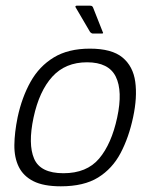

<svg xmlns="http://www.w3.org/2000/svg" viewBox="-20 -649 530 675"><path d="M194 6Q133 6 97.5 -12Q62 -30 46 -62.5Q30 -95 30.5 -139Q31 -183 42 -237Q57 -307 87.5 -361.5Q118 -416 169 -447Q220 -478 296 -478Q373 -478 410.5 -447Q448 -416 455.5 -361.5Q463 -307 448 -237Q433 -166 404 -111Q375 -56 325 -25Q275 6 194 6ZM203 -40Q285 -40 328.5 -91.5Q372 -143 392 -236Q412 -329 387 -379.5Q362 -430 286 -430Q210 -430 164 -379.5Q118 -329 98 -236Q78 -142 100 -91Q122 -40 203 -40ZM307 -531Q302 -531 297 -536L246 -623Q244 -625 245.5 -627Q247 -629 249 -629H296Q300 -629 302.5 -628Q305 -627 307 -623L341 -537Q345 -531 338 -531Z"/></svg>

Font: Glory Thin Light
Style: Italic
Weight: 300
Italic angle: -12°
Version: Version 1.011